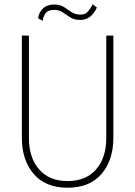

<svg xmlns="http://www.w3.org/2000/svg" viewBox="-20 -866 631 896"><path d="M158 -780Q160 -806 179.5 -825.5Q199 -845 233 -845Q254 -845 269 -838Q284 -831 296 -821.5Q308 -812 322 -805Q336 -798 357 -798Q376 -798 388 -810Q400 -822 413 -846L432 -831Q420 -804 401 -788.5Q382 -773 355 -773Q327 -773 308.5 -784.5Q290 -796 273 -808Q256 -820 234 -820Q203 -820 191.5 -802.5Q180 -785 180 -769ZM82 -700H115V-223Q115 -130 162.5 -75.5Q210 -21 295 -21Q381 -21 428.5 -75.5Q476 -130 476 -223V-700H509V-223Q509 -119 454 -54.5Q399 10 295 10Q192 10 137 -54.5Q82 -119 82 -223Z"/></svg>

Font: Jost* Thin
Style: Regular
Weight: 200
Version: Version 3.7